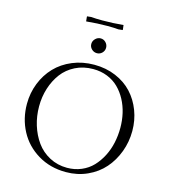

<svg xmlns="http://www.w3.org/2000/svg" viewBox="-142 -1121 1101 1242"><g transform="rotate(15 408.5 -500.0)"><path d="M58.1 -354Q58.1 -427.2 84 -492.7Q109.9 -558.1 156 -606.4Q202.1 -654.8 269.3 -682.9Q336.4 -710.9 415 -710.9Q493.2 -710.9 559.1 -683.1Q625 -655.3 669.2 -607.4Q713.4 -559.6 737.8 -495.6Q762.2 -431.6 762.2 -359.9Q762.2 -286.6 737.3 -220Q712.4 -153.3 668.2 -102.8Q624 -52.2 558.1 -22.2Q492.2 7.8 415 7.8Q309.1 7.8 226.8 -42Q144.5 -91.8 101.3 -173.8Q58.1 -255.9 58.1 -354ZM138.2 -358.9Q138.2 -293.5 156.7 -233.4Q175.3 -173.3 209.5 -125.7Q243.7 -78.1 297.1 -49.6Q350.6 -21 415 -21Q466.3 -21 510.5 -39.8Q554.7 -58.6 585.7 -91.3Q616.7 -124 638.9 -167.2Q661.1 -210.4 671.6 -259.3Q682.1 -308.1 682.1 -359.9Q682.1 -409.7 671.4 -456.5Q660.6 -503.4 638.7 -544.4Q616.7 -585.4 585.4 -616.2Q554.2 -647 510.5 -664.6Q466.8 -682.1 415 -682.1Q349.6 -682.1 296.1 -655.3Q242.7 -628.4 208.7 -583.3Q174.8 -538.1 156.5 -480.5Q138.2 -422.9 138.2 -358.9ZM287.1 -996.1V-1001L314.9 -1003.9Q344.7 -1001 389.2 -1001Q460 -1001 529.8 -1007.8L533.2 -980V-975.1L504.9 -972.2Q475.1 -975.1 431.2 -975.1Q365.2 -975.1 290 -967.8ZM459 -835.9Q459 -815.9 444.6 -801.5Q430.2 -787.1 410.2 -787.1Q389.6 -787.1 374.8 -801.5Q359.9 -815.9 359.9 -835.9Q359.9 -856 375 -871.1Q390.1 -886.2 410.2 -886.2Q430.2 -886.2 444.6 -871.3Q459 -856.4 459 -835.9Z"/></g></svg>

Font: Dihjauti
Style: Regular
Weight: 400
Designer: T. Christopher White
Version: Version 3.0.0